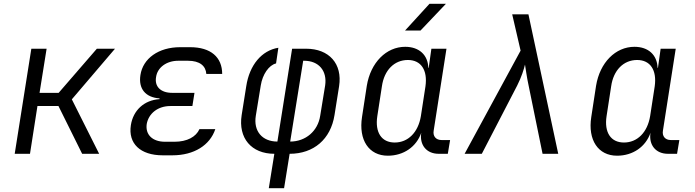

<svg xmlns="http://www.w3.org/2000/svg" viewBox="-20 -805 3640 1005"><path d="M57 0H137L176 -250H286L410 0H499L356 -285L582 -550H487L287 -319H187L224 -550H144Z M882 8C996 8 1079 -45 1107 -129H1024C1006 -89 960 -63 893 -63H844C778 -63 740 -100 748 -156C758 -211 806 -250 872 -250H987L998 -319H881C821 -319 788 -352 797 -402C804 -452 852 -487 913 -487H964C1026 -487 1057 -460 1060 -418H1143C1143 -505 1084 -558 975 -558H923C810 -558 728 -499 715 -412C704 -341 741 -295 815 -290V-286C734 -281 677 -227 665 -150C650 -54 714 8 832 8Z M1387 180H1467L1496 0C1622 0 1711 -76 1731 -203L1755 -354C1773 -471 1703 -550 1582 -550H1509L1432 -64C1352 -64 1306 -119 1319 -199L1345 -358C1354 -415 1387 -464 1425 -473L1437 -555C1350 -541 1286 -465 1269 -354L1245 -203C1226 -82 1296 0 1416 0ZM1499 -64 1567 -487H1572C1649 -487 1693 -434 1682 -358L1656 -199C1644 -119 1580 -64 1499 -64Z M2100 -645H2181L2314 -785H2228ZM2010 10C2093 10 2160 -37 2185 -110C2175 -47 2212 0 2276 0H2324L2336 -72H2291C2262 -72 2245 -92 2250 -121L2317 -550H2238L2224 -450H2222C2220 -517 2174 -560 2101 -560C2002 -560 1920 -478 1900 -356L1875 -193C1856 -72 1911 10 2010 10ZM2046 -59C1977 -59 1942 -112 1955 -197L1979 -353C1991 -438 2044 -491 2115 -491C2184 -491 2219 -438 2207 -353L2183 -197C2169 -112 2116 -59 2046 -59Z M2412 0H2502L2687 -357C2710 -402 2723 -445 2728 -467C2732 -445 2737 -402 2747 -357L2820 0H2902L2746 -730H2661L2705 -540Z M3210 10C3293 10 3360 -37 3385 -110C3375 -47 3412 0 3476 0H3524L3536 -72H3491C3462 -72 3445 -92 3450 -121L3517 -550H3438L3424 -450H3422C3420 -517 3374 -560 3301 -560C3202 -560 3120 -478 3100 -356L3075 -193C3056 -72 3111 10 3210 10ZM3246 -59C3177 -59 3142 -112 3155 -197L3179 -353C3191 -438 3244 -491 3315 -491C3384 -491 3419 -438 3407 -353L3383 -197C3369 -112 3316 -59 3246 -59Z"/></svg>

Font: JetBrains Mono Light
Style: Italic
Weight: 336
Italic angle: -9°
Monospace: yes
Designer: Philipp Nurullin, Konstantin Bulenkov
Foundry: JetBrains
Version: Version 2.305